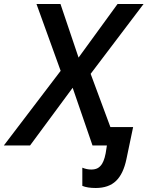

<svg xmlns="http://www.w3.org/2000/svg" viewBox="-83 -734 745 969"><path d="M332.5 204.1V112.3Q355 121.6 377.4 121.6Q397 121.6 409.7 114.7Q422.4 107.9 432.1 92.8Q447.3 68.4 454.1 15.6L456.5 0H383.8L283.7 -291L68.8 0H-63.5L223.1 -376.5L101.1 -713.9H222.2L313.5 -443.4L510.3 -713.9H641.6L374.5 -361.3L474.1 -92.8H588.9L555.2 68.4Q539.6 143.6 502.4 179.2Q465.3 214.8 399.9 214.8Q357.9 214.8 332.5 204.1Z"/></svg>

Font: Viking Open Sans Light
Style: Bold Italic
Weight: 600
Italic angle: -12°
Foundry: Ascender Corporation
Version: Version 2.000